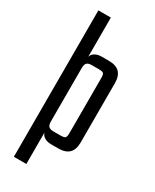

<svg xmlns="http://www.w3.org/2000/svg" viewBox="-208 -724 744 920"><g transform="rotate(30 164.0 -264.0)"><path d="M288 -224H219V-395Q219 -415 213.5 -420.5Q208 -426 188 -426H148Q130 -426 122 -418Q114 -410 114 -390V-356H110V-424Q110 -458 126.5 -471.5Q143 -485 169 -485H209Q249 -485 268.5 -465.5Q288 -446 288 -406ZM114 141H45V-669H114V-437V-424ZM219 -262H288V-79Q288 -39 268.5 -19.5Q249 0 209 0H169Q143 0 126.5 -13.5Q110 -27 110 -61V-117L114 -118V-95Q114 -75 122 -67Q130 -59 148 -59H188Q208 -59 213.5 -65Q219 -71 219 -90Z"/></g></svg>

Font: Teko Variable Light
Style: Regular
Weight: 300
Designer: Manushi Parikh, Jonny Pinhorn
Foundry: Indian Type Foundry
Version: Version 3.000